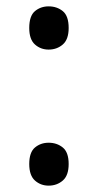

<svg xmlns="http://www.w3.org/2000/svg" viewBox="-20 -570 308 604"><path d="M72 -54Q72 -91 90 -106Q108 -121 133 -121Q159 -121 177.5 -106Q196 -91 196 -54Q196 -18 177.5 -2Q159 14 133 14Q108 14 90 -2Q72 -18 72 -54ZM72 -482Q72 -520 90 -535Q108 -550 133 -550Q159 -550 177.5 -535Q196 -520 196 -482Q196 -446 177.5 -430Q159 -414 133 -414Q108 -414 90 -430Q72 -446 72 -482Z"/></svg>

Font: Noto Sans Tai Tham
Style: Regular
Weight: 400
Designer: Monotype Design Team 2013. Revised by David WIlliams 2020
Foundry: Monotype Imaging Inc.
Version: Version 2.002